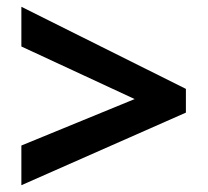

<svg xmlns="http://www.w3.org/2000/svg" viewBox="-20 -618 612 566"><path d="M43 -189 377 -326 43 -481V-598L528 -356V-286L43 -72Z"/></svg>

Font: Noto Sans Telugu
Style: Regular
Weight: 400
Designer: Jelle Bosma - Monotype Design Team
Foundry: Monotype Imaging Inc.
Version: Version 2.003